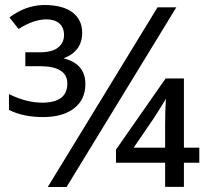

<svg xmlns="http://www.w3.org/2000/svg" viewBox="-20 -743 830 763"><path d="M680.7 -713.9 244.6 0H169.9L606 -713.9ZM636.2 -156.2V-249.5Q636.2 -301.8 639.2 -350.6Q635.3 -341.8 591.3 -273.4L511.2 -156.2ZM772 -96.2H710.9V-0.5H636.2V-96.2H440.9V-148.4L638.2 -431.2H710.9V-156.2H772ZM156.7 -723.1Q230.5 -722.7 268.6 -693.4Q306.6 -664.1 306.6 -612.8Q306.6 -539.1 232.4 -511.2Q319.3 -489.7 319.3 -409.2Q319.3 -347.2 274.4 -312.5Q229.5 -277.8 150.9 -277.8Q72.3 -277.8 15.6 -306.2V-369.1Q85 -335 147.5 -335Q247.6 -335 247.6 -411.1Q247.6 -480 137.7 -480H80.6V-535.2H137.7Q187.5 -535.2 210.9 -554.2Q234.4 -573.2 234.4 -603.5Q234.4 -633.8 215.8 -649.9Q197.3 -666 164.6 -666Q113.8 -666 53.7 -627.9L17.6 -673.8Q83.5 -723.1 156.7 -723.1Z"/></svg>

Font: NotoSans
Style: Regular
Weight: 400
Designer: Monotype Design team
Foundry: Monotype Imaging Inc.
Version: Version 1.04